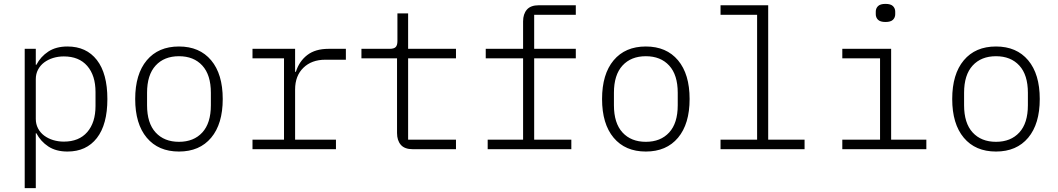

<svg xmlns="http://www.w3.org/2000/svg" viewBox="-20 -767 5440 987"><path d="M107 -516H164V-434H167Q189 -476 228.5 -502Q268 -528 327 -528Q424 -528 478 -458.5Q532 -389 532 -258Q532 -127 478 -57.5Q424 12 327 12Q268 12 228.5 -14Q189 -40 167 -82H164V200H107ZM308 -39Q386 -39 428.5 -88Q471 -137 471 -222V-294Q471 -379 428.5 -428Q386 -477 308 -477Q279 -477 253 -469Q227 -461 207 -446Q187 -431 175.5 -409Q164 -387 164 -360V-156Q164 -129 175.5 -107Q187 -85 207 -70Q227 -55 253 -47Q279 -39 308 -39Z M900 12Q794 12 734.5 -59Q675 -130 675 -258Q675 -386 734.5 -457Q794 -528 900 -528Q1006 -528 1065.5 -457Q1125 -386 1125 -258Q1125 -130 1065.5 -59Q1006 12 900 12ZM900 -38Q976 -38 1020 -86Q1064 -134 1064 -226V-290Q1064 -382 1020 -430Q976 -478 900 -478Q824 -478 780 -430Q736 -382 736 -290V-226Q736 -134 780 -86Q824 -38 900 -38Z M1278 -49H1440V-467H1278V-516H1497V-398H1501Q1518 -452 1559.5 -484Q1601 -516 1669 -516H1758V-460H1652Q1582 -460 1539.5 -418.5Q1497 -377 1497 -307V-49H1707V0H1278Z M2102 0Q2060 0 2040.5 -22.5Q2021 -45 2021 -83V-467H1838V-516H1983Q2005 -516 2014 -525Q2023 -534 2023 -556V-698H2078V-516H2324V-467H2078V-49H2324V0Z M2487 -49H2669V-467H2477V-516H2669V-657Q2669 -695 2688.5 -717.5Q2708 -740 2750 -740H2940V-691H2726V-516H2940V-467H2726V-49H2917V0H2487Z M3300 12Q3194 12 3134.5 -59Q3075 -130 3075 -258Q3075 -386 3134.5 -457Q3194 -528 3300 -528Q3406 -528 3465.5 -457Q3525 -386 3525 -258Q3525 -130 3465.5 -59Q3406 12 3300 12ZM3300 -38Q3376 -38 3420 -86Q3464 -134 3464 -226V-290Q3464 -382 3420 -430Q3376 -478 3300 -478Q3224 -478 3180 -430Q3136 -382 3136 -290V-226Q3136 -134 3180 -86Q3224 -38 3300 -38Z M3684 -49H3872V-691H3684V-740H3929V-49H4116V0H3684Z M4532 -654Q4505 -654 4493.5 -665.5Q4482 -677 4482 -694V-707Q4482 -724 4493.5 -735.5Q4505 -747 4532 -747Q4559 -747 4570.5 -735.5Q4582 -724 4582 -707V-694Q4582 -677 4570.5 -665.5Q4559 -654 4532 -654ZM4310 -49H4504V-467H4310V-516H4561V-49H4742V0H4310Z M5100 12Q4994 12 4934.5 -59Q4875 -130 4875 -258Q4875 -386 4934.5 -457Q4994 -528 5100 -528Q5206 -528 5265.5 -457Q5325 -386 5325 -258Q5325 -130 5265.5 -59Q5206 12 5100 12ZM5100 -38Q5176 -38 5220 -86Q5264 -134 5264 -226V-290Q5264 -382 5220 -430Q5176 -478 5100 -478Q5024 -478 4980 -430Q4936 -382 4936 -290V-226Q4936 -134 4980 -86Q5024 -38 5100 -38Z"/></svg>

Font: IBM Plex Mono Light
Style: Regular
Weight: 300
Monospace: yes
Designer: Mike Abbink, Paul van der Laan, Pieter van Rosmalen
Foundry: Bold Monday
Version: Version 2.3